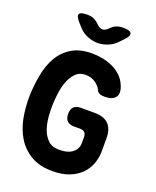

<svg xmlns="http://www.w3.org/2000/svg" viewBox="-172 -1049 943 1159"><g transform="rotate(20 300.0 -470.0)"><path d="M418 -248Q418 -268 408 -278Q398 -288 378 -288H340Q310 -288 295 -303Q280 -318 280 -348Q280 -378 295 -393Q310 -408 340 -408H428Q488 -408 518 -378Q548 -348 548 -288V-206Q548 -162 533 -122.5Q518 -83 488 -53.5Q458 -24 413.5 -7Q369 10 309 10Q224 10 168.5 -23.5Q113 -57 80.5 -110.5Q48 -164 35.5 -231Q23 -298 24 -365Q26 -437 38.5 -505Q51 -573 81 -625Q111 -677 162.5 -708.5Q214 -740 293 -740Q329 -740 363.5 -733Q398 -726 428 -711.5Q458 -697 481.5 -674.5Q505 -652 518 -621Q539 -574 521 -547Q503 -520 452 -520Q428 -520 416 -526.5Q404 -533 399 -546Q391 -566 364 -585.5Q337 -605 300 -605Q259 -605 234.5 -578.5Q210 -552 196.5 -514.5Q183 -477 178.5 -435.5Q174 -394 173 -365Q172 -332 175.5 -290.5Q179 -249 191.5 -212.5Q204 -176 230 -150.5Q256 -125 300 -125Q359 -125 388.5 -149Q418 -173 418 -210ZM186 -950Q209 -950 227 -942Q245 -934 262 -917L263 -916Q281 -898 298.5 -897.5Q316 -897 334 -915L338 -919Q355 -936 373.5 -943Q392 -950 415 -950Q460 -950 467.5 -933.5Q475 -917 443 -885L419 -860Q394 -834 361 -822Q328 -810 300 -810Q272 -810 238.5 -822Q205 -834 181 -860L158 -885Q127 -919 133.5 -934.5Q140 -950 186 -950Z"/></g></svg>

Font: Maple Mono ExtraBold
Style: Regular
Weight: 800
Monospace: yes
Designer: subframe7536
Version: Version 7.000